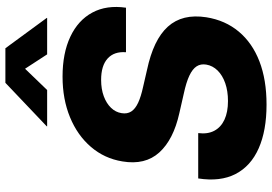

<svg xmlns="http://www.w3.org/2000/svg" viewBox="-167 -821 999 705"><g transform="rotate(-90 332.5 -468.5)"><path d="M300.8 10.7Q205.6 10.7 140.4 -18.1Q75.2 -46.9 46.1 -103Q17.1 -159.2 29.8 -240.2H196.3Q191.9 -205.6 204.8 -181.2Q217.8 -156.7 245.6 -143.8Q273.4 -130.9 314 -130.9Q350.6 -130.9 379.4 -140.9Q408.2 -150.9 426 -168.9Q443.8 -187 447.8 -210.4Q451.2 -231 441.4 -246.1Q431.6 -261.2 407.2 -272.7Q382.8 -284.2 341.8 -293L269 -309.6Q172.4 -331.1 125.2 -383.1Q78.1 -435.1 92.3 -518.6Q103 -584.5 145.5 -634Q188 -683.6 254.4 -710.9Q320.8 -738.3 403.8 -738.3Q489.7 -738.3 550.3 -709.7Q610.8 -681.2 638.9 -628.9Q667 -576.7 656.7 -505.4H493.2Q496.6 -548.8 470.2 -572.8Q443.8 -596.7 391.6 -596.7Q357.9 -596.7 331.5 -586.9Q305.2 -577.1 289.1 -560.3Q272.9 -543.5 269.5 -521.5Q266.1 -501 275.6 -486.1Q285.2 -471.2 307.9 -460.7Q330.6 -450.2 366.7 -442.4L428.2 -428.2Q483.4 -416.5 523.2 -397.5Q563 -378.4 587.2 -351.6Q611.3 -324.7 619.9 -289.6Q628.4 -254.4 621.6 -210.4Q610.4 -140.6 568.8 -91.1Q527.3 -41.5 459.7 -15.4Q392.1 10.7 300.8 10.7ZM354.5 -794.9H221.2V-796.4L380.9 -948.2H507.8L619.1 -796.4V-794.9H485.4L432.6 -876Z"/></g></svg>

Font: Inter 24pt ExtraBold
Style: Italic
Weight: 800
Italic angle: -9.3988°
Designer: Rasmus Andersson
Foundry: rsms
Version: Version 4.001;git-66647c0bb